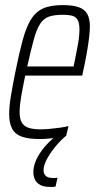

<svg xmlns="http://www.w3.org/2000/svg" viewBox="-20 -538 384 754"><path d="M136 8Q93 8 66.5 -1Q40 -10 28 -32Q16 -54 16 -90Q16 -119 22.5 -159Q29 -199 40 -254Q55 -328 68.5 -378.5Q82 -429 100.5 -460Q119 -491 148.5 -504.5Q178 -518 226 -518Q265 -518 288.5 -510Q312 -502 322.5 -483.5Q333 -465 333 -434Q333 -415 329.5 -387Q326 -359 320 -325.5Q314 -292 306 -256L303 -241H79Q69 -193 63 -158Q57 -123 57 -98Q57 -72 65.5 -57Q74 -42 92.5 -36Q111 -30 140 -30Q156 -30 176 -32Q196 -34 215 -36.5Q234 -39 249 -43L240 -5Q229 -2 211.5 1Q194 4 174.5 6Q155 8 136 8ZM87 -277H269L274 -301Q280 -330 286 -363.5Q292 -397 292 -422Q292 -448 284.5 -460.5Q277 -473 262.5 -476.5Q248 -480 227 -480Q194 -480 173 -473Q152 -466 138 -445Q124 -424 113 -384Q102 -344 87 -277ZM176 196Q153 196 138.5 188.5Q124 181 117.5 167.5Q111 154 111 138Q111 101 139.5 59.5Q168 18 214 -15L240 -5Q222 9 201.5 33Q181 57 166 83.5Q151 110 151 131Q151 144 159.5 152.5Q168 161 189 161Q192 161 195.5 161Q199 161 206 160L198 195Q192 196 186.5 196Q181 196 176 196Z"/></svg>

Font: Saira ExtraCondensed ExtraLight
Style: Italic
Weight: 250
Width: 2
Italic angle: -12°
Designer: Hector Gatti with collaboration of the Omnibus-Type team
Foundry: Omnibus-Type
Version: Version 1.101